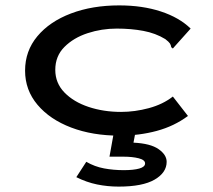

<svg xmlns="http://www.w3.org/2000/svg" viewBox="-20 -492 790 712"><path d="M423 11Q323 11 244 -19Q165 -49 119 -103.5Q73 -158 73 -230Q73 -303 118.5 -357.5Q164 -412 243 -442Q322 -472 422 -472Q508 -472 576.5 -449.5Q645 -427 687 -386L627 -319L621 -312L615 -317Q614 -325 610 -331Q606 -337 593 -347Q557 -369 511.5 -377.5Q466 -386 413 -386Q357 -386 305 -369Q253 -352 219 -318Q185 -284 185 -233Q185 -184 219 -149Q253 -114 308.5 -95.5Q364 -77 429 -77Q480 -77 532 -91Q584 -105 621 -134L677 -62Q626 -24 561 -6.5Q496 11 423 11ZM420 200Q379 200 340 192Q301 184 263 165L300 108Q331 126 366 132.5Q401 139 439 139Q475 139 496.5 133Q518 127 518 114Q518 101 494.5 95Q471 89 438 89H386L402 0H482L475 37Q538 40 568 61Q598 82 598 108Q598 148 553.5 174Q509 200 420 200Z"/></svg>

Font: Inconsolata ExtraExpanded SemiBold
Style: Regular
Weight: 600
Width: 8
Monospace: yes
Designer: Raph Levien, Cyreal, Brenton Simpson
Foundry: Raph Levien, Cyreal, Google
Version: Version 3.001; ttfautohint (v1.8.2.53-6de2)